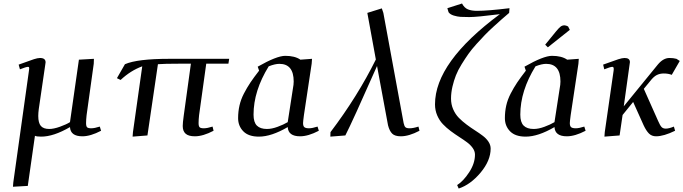

<svg xmlns="http://www.w3.org/2000/svg" viewBox="-20 -776 3915 1100"><path d="M54.2 293.9 56.2 269 146 -372.1Q147.9 -383.3 147 -388.2Q146 -393.1 141.1 -393.1Q129.9 -393.1 94.2 -378.9L86.9 -405.8Q152.3 -429.7 174.1 -436.8Q195.8 -443.8 209 -443.8Q241.2 -443.8 241.2 -418.9L238.8 -401.9L202.1 -150.9Q199.2 -128.4 199.2 -111.8Q199.2 -71.8 214.1 -54.4Q229 -37.1 262.2 -37.1Q287.6 -37.1 323.7 -50Q359.9 -63 380.9 -76.2L432.1 -434.1L518.1 -439L517.1 -411.1L476.1 -116.2Q473.1 -89.4 473.1 -70.8Q473.1 -52.7 479 -46.9Q484.9 -41 502.9 -41Q521.5 -41 551.8 -50.8L559.1 -26.9Q498.5 4.9 452.1 4.9Q383.8 4.9 380.9 -47.9Q287.1 6.8 215.8 6.8Q189.9 6.8 180.2 2L139.2 289.1Z M649.9 -328.1 695.8 -408.2Q767.1 -439 948.7 -439H1293L1288.6 -411.1H1161.6L1120.6 -116.2Q1117.7 -90.3 1117.7 -70.8Q1117.7 -52.7 1123.8 -46.9Q1129.9 -41 1147.9 -41Q1167.5 -41 1197.8 -50.8L1203.6 -26.9Q1143.1 4.9 1096.7 4.9Q1060.5 4.9 1043.7 -9.8Q1026.9 -24.4 1026.9 -54.2Q1026.9 -72.3 1032.7 -113.8L1073.7 -411.1H1005.9Q921.9 -411.1 884.8 -408.2L824.7 0L739.7 6.8L741.7 -19L794.9 -396Q729 -372.1 670.9 -317.9Z M1344.2 -99.1Q1344.2 -137.2 1352.1 -171.6Q1359.9 -206.1 1377.4 -240Q1395 -273.9 1414.3 -302.7Q1433.6 -331.5 1464.4 -371.1L1456.5 -394Q1565.4 -456.1 1614.3 -456.1Q1669.4 -456.1 1701.2 -434.1L1767.6 -439L1765.6 -411.1L1721.2 -116.2Q1716.3 -79.6 1716.3 -70.8Q1716.3 -53.2 1724.1 -47.1Q1731.9 -41 1750.5 -41Q1769 -41 1799.3 -50.8L1806.6 -26.9Q1746.1 4.9 1699.2 4.9Q1631.3 4.9 1628.4 -47.9Q1534.7 6.8 1463.4 6.8Q1403.8 6.8 1374 -23.7Q1344.2 -54.2 1344.2 -99.1ZM1432.6 -119.1Q1432.6 -75.2 1451.9 -56.2Q1471.2 -37.1 1509.3 -37.1Q1537.1 -37.1 1570.8 -49.6Q1604.5 -62 1628.4 -76.2L1658.2 -269Q1662.6 -291 1662.6 -309.1Q1662.6 -410.2 1580.6 -410.2Q1555.7 -410.2 1519.5 -396Q1432.6 -255.4 1432.6 -119.1Z M1872.6 6.8 1873.5 -19Q2028.8 -224.1 2133.3 -435.1L2084.5 -702.1L2167.5 -728L2176.3 -702.1L2292.5 -70.8Q2296.4 -52.7 2303 -46.9Q2309.6 -41 2327.1 -41Q2347.2 -41 2377.4 -50.8L2383.3 -26.9Q2322.8 4.9 2276.4 4.9Q2242.2 4.9 2226.8 -10.5Q2211.4 -25.9 2203.1 -58.1L2140.1 -397.9Q1997.6 -75.7 1958.5 0Z M2472.2 -178.2Q2472.2 -419.4 2843.8 -694.8Q2711.9 -678.2 2668.9 -678.2Q2636.7 -678.2 2618.4 -679.4Q2600.1 -680.7 2579.3 -687Q2558.6 -693.4 2549.8 -706.1L2543 -729L2627 -755.9Q2640.1 -731 2660.6 -722.4Q2681.2 -713.9 2712.9 -713.9Q2775.4 -713.9 2898.9 -729L2897 -702.1Q2870.1 -679.2 2854.2 -665.3Q2838.4 -651.4 2808.1 -623.8Q2777.8 -596.2 2758.1 -575.7Q2738.3 -555.2 2710.2 -524.2Q2682.1 -493.2 2663.8 -467.3Q2645.5 -441.4 2624.8 -408Q2604 -374.5 2592 -344.2Q2580.1 -314 2572 -279.1Q2564 -244.1 2564 -210.9Q2564 -178.2 2576.4 -149.7Q2588.9 -121.1 2608.9 -100.8Q2628.9 -80.6 2653.1 -62.5Q2677.2 -44.4 2701.7 -28.8Q2726.1 -13.2 2746.1 2Q2766.1 17.1 2778.6 35.9Q2791 54.7 2791 75.2Q2791 144 2733.4 212.9Q2675.8 281.7 2607.9 304.2L2599.1 284.2Q2634.8 261.7 2668 210.9Q2701.2 160.2 2701.2 109.9Q2701.2 90.3 2688.5 72.3Q2675.8 54.2 2655.8 39.3Q2635.7 24.4 2611.3 8.8Q2586.9 -6.8 2562.3 -25.1Q2537.6 -43.5 2517.6 -64.5Q2497.6 -85.4 2484.9 -114.7Q2472.2 -144 2472.2 -178.2Z M2872.6 -99.1Q2872.6 -137.2 2880.4 -171.6Q2888.2 -206.1 2905.8 -240Q2923.3 -273.9 2942.6 -302.7Q2961.9 -331.5 2992.7 -371.1L2984.9 -394Q3093.8 -456.1 3142.6 -456.1Q3197.8 -456.1 3229.5 -434.1L3295.9 -439L3293.9 -411.1L3249.5 -116.2Q3244.6 -79.6 3244.6 -70.8Q3244.6 -53.2 3252.4 -47.1Q3260.3 -41 3278.8 -41Q3297.4 -41 3327.6 -50.8L3335 -26.9Q3274.4 4.9 3227.5 4.9Q3159.7 4.9 3156.7 -47.9Q3063 6.8 2991.7 6.8Q2932.1 6.8 2902.3 -23.7Q2872.6 -54.2 2872.6 -99.1ZM2960.9 -119.1Q2960.9 -75.2 2980.2 -56.2Q2999.5 -37.1 3037.6 -37.1Q3065.4 -37.1 3099.1 -49.6Q3132.8 -62 3156.7 -76.2L3186.5 -269Q3190.9 -291 3190.9 -309.1Q3190.9 -410.2 3108.9 -410.2Q3084 -410.2 3047.9 -396Q2960.9 -255.4 2960.9 -119.1ZM3103.5 -520 3166.5 -597.2Q3182.6 -616.7 3192.1 -623.8Q3201.7 -630.9 3213.9 -630.9Q3218.3 -630.9 3223.4 -629.2Q3228.5 -627.4 3231.4 -626L3234.9 -624L3244.6 -605L3118.7 -504.9Z M3435.5 -405.8Q3499.5 -429.2 3522.2 -436.5Q3544.9 -443.8 3558.6 -443.8Q3588.9 -443.8 3588.9 -419.9Q3588.9 -418.9 3586.4 -401.9L3553.7 -167L3748.5 -405.8Q3779.8 -443.8 3815.4 -443.8Q3837.9 -443.8 3855.5 -439L3874.5 -426.8L3828.6 -347.2Q3809.1 -355 3782.7 -355Q3760.3 -355 3742.4 -345.9Q3724.6 -336.9 3704.6 -311L3668.5 -267.1L3750.5 -83Q3761.7 -57.1 3770.3 -48.1Q3778.8 -39.1 3794.4 -39.1Q3812.5 -39.1 3840.8 -50.8L3847.7 -26.9Q3782.7 4.9 3738.8 4.9Q3713.9 4.9 3698 -11Q3682.1 -26.9 3667.5 -58.1L3607.4 -191.9L3546.9 -117.2L3529.8 0L3442.9 6.8L3444.8 -19L3495.6 -372.1Q3498.5 -393.1 3488.8 -393.1Q3477.5 -393.1 3441.9 -378.9Z"/></svg>

Font: Dehuti Alt
Style: Bold-Italic
Weight: 700
Version: Version 1.2